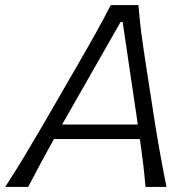

<svg xmlns="http://www.w3.org/2000/svg" viewBox="-48 -733 750 753"><path d="M-27.5 0Q10 -57.5 48.5 -121.5Q87 -185.5 120.5 -243L262 -488Q298.5 -551 328 -604Q357.5 -657 386.5 -713H495Q499 -659.5 506 -605.8Q513 -552 523 -487L561 -242Q570.5 -183 582 -119.8Q593.5 -56.5 605 0H522.5Q519 -45 513.2 -92.8Q507.5 -140.5 500.5 -187.5H163.5Q137.5 -141 112 -93.5Q86.5 -46 62.5 0ZM206 -263Q201 -253.5 195.5 -244.5H492.5Q491.5 -252.5 490 -261.5L433 -647H425Z"/></svg>

Font: Commissioner Flair Light
Style: Italic
Weight: 300
Italic angle: -12°
Designer: Kostas Bartsokas
Foundry: Kostas Bartsokas
Version: Version 1.000; ttfautohint (v1.8.3)